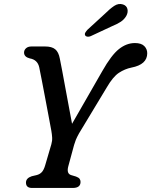

<svg xmlns="http://www.w3.org/2000/svg" viewBox="-20 -930 748 950"><path d="M378.5 -30Q378.5 0 340 0H138.5Q108.5 0 108.5 -26.5Q108.5 -48.5 137 -58L160.5 -63.5Q177 -67.5 187 -78.5Q197 -89.5 203.5 -112L234 -216Q239 -233 238 -249.8Q237 -266.5 234 -283Q229.5 -307 221.5 -350Q213.5 -393 204.2 -441.8Q195 -490.5 186.8 -533Q178.5 -575.5 174 -597.5Q165.5 -634.5 127.5 -641Q99.5 -648 99 -669.5Q99 -682.5 108.8 -691.2Q118.5 -700 135 -700H204Q236.5 -700 253.2 -686.2Q270 -672.5 276 -640Q280.5 -618 287.8 -579.5Q295 -541 303.5 -494.5Q312 -448 320.8 -401.5Q329.5 -355 336.5 -317.5L486 -578Q531 -657.5 568.5 -687.2Q606 -717 647.5 -717Q679 -717 693.8 -702.2Q708.5 -687.5 708.5 -666.5Q708.5 -610.5 630 -595.5Q598 -589 568.5 -569.8Q539 -550.5 508 -497L371 -270Q360.5 -251 355.2 -238Q350 -225 346.5 -212.5L318 -107.5Q308 -70.5 332.5 -63.5L356 -56.5Q369.5 -51.5 374 -45Q378.5 -38.5 378.5 -30ZM497.5 -860.5Q523.5 -886.5 545 -900.8Q566.5 -915 588.5 -908Q606.5 -902 610.5 -885.5Q614.5 -869 605 -851.5Q595 -834 577.8 -822.5Q560.5 -811 533.5 -800L428.5 -751Q420.5 -747.5 412.5 -748.5Q404.5 -749.5 401.5 -755Q398 -761.5 402.2 -768.8Q406.5 -776 413.5 -783.5Z"/></svg>

Font: Fraunces 9pt SuperSoft
Style: Italic
Weight: 400
Italic angle: -16°
Version: Version 1.000;[b76b70a41]